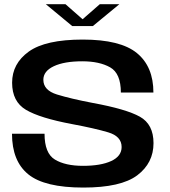

<svg xmlns="http://www.w3.org/2000/svg" viewBox="-20 -864 787 888"><path d="M314 -743.5H409.5L532 -844.5H441.5L362 -775L283 -844.5H192ZM365.5 3.5Q539.5 3.5 614.8 -53.2Q690 -110 690 -202Q690 -289 627 -324.2Q564 -359.5 408.5 -388Q306.5 -407.5 243.5 -427Q180.5 -446.5 180.5 -495Q180.5 -535 229 -557.8Q277.5 -580.5 360.5 -580.5Q440 -580.5 489.5 -552.5Q539 -524.5 539 -436H689.5Q689.5 -556 613.2 -618.5Q537 -681 362.5 -681Q190.5 -681 113.2 -625.5Q36 -570 36 -481.5Q36 -394 100.2 -356Q164.5 -318 313.5 -290Q418 -270.5 480.2 -252Q542.5 -233.5 542.5 -184Q542.5 -141.5 494.2 -119.2Q446 -97 364 -97Q282 -97 234 -126Q186 -155 186 -245.5H35.5Q35.5 -119 110.8 -57.8Q186 3.5 365.5 3.5Z"/></svg>

Font: Anybody SemiExpanded SemiBold
Style: Regular
Weight: 600
Width: 6
Designer: Tyler Finck
Foundry: Etcetera Type Company
Version: Version 1.113;gftools[0.9.25]